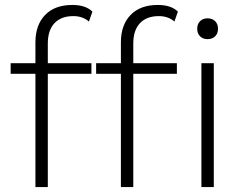

<svg xmlns="http://www.w3.org/2000/svg" viewBox="-20 -755 973 775"><path d="M276 -690Q227 -690 200 -661.5Q173 -633 173 -579V-500H349V-457H173V0H123V-457H23V-500H123V-584Q123 -654 162 -694.5Q201 -735 272 -735Q326 -735 353 -708L339 -668Q314 -690 276 -690ZM621 -690Q572 -690 545 -661.5Q518 -633 518 -579V-500H694V-457H518V0H468V-457H368V-500H468V-584Q468 -654 507 -694.5Q546 -735 617 -735Q671 -735 698 -708L684 -668Q659 -690 621 -690ZM787.5 -669.5Q799 -681 818 -681Q837 -681 848.5 -669.5Q860 -658 860 -639Q860 -620 848.5 -608.5Q837 -597 818 -597Q799 -597 787.5 -608.5Q776 -620 776 -639Q776 -658 787.5 -669.5ZM793 0V-500H843V0Z"/></svg>

Font: Elaine Sans Light
Style: Regular
Weight: 300
Designer: Wei Huang
Foundry: Wei Huang
Version: Version 2.001;December 24, 2019;FontCreator 12.0.0.2547 64-b